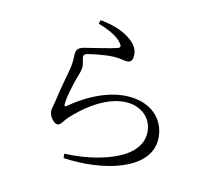

<svg xmlns="http://www.w3.org/2000/svg" viewBox="-114 -916 1227 1100"><g transform="rotate(15 500.0 -366.0)"><path d="M346 -754C408 -736 463 -712 489 -680C505 -663 503 -653 488 -648C448 -633 351 -612 299 -598C267 -590 258 -573 258 -552C258 -530 262 -504 255 -462C247 -413 229 -326 222 -266C219 -241 212 -218 212 -202C212 -189 220 -169 232 -156C244 -142 254 -135 266 -135C285 -135 297 -166 312 -183C390 -272 509 -360 621 -360C707 -360 777 -304 777 -215C777 -142 723 -61 538 -11C492 2 419 14 348 17L351 42C580 56 847 -17 847 -197C847 -297 775 -395 625 -395C521 -395 402 -344 291 -251C283 -244 277 -246 277 -257C277 -306 291 -358 301 -404C310 -439 321 -465 320 -490C320 -510 308 -537 308 -548C308 -558 313 -565 329 -569C354 -575 423 -591 480 -593C524 -594 531 -587 557 -587C578 -587 589 -600 589 -625C589 -660 575 -689 532 -719C497 -743 445 -767 352 -776Z"/></g></svg>

Font: Harano Aji Mincho KR
Style: Regular
Weight: 400
Foundry: Masamichi Hosoda
Version: HaranoAjiMinchoKR-Regular version 20230610;ttx 4.39.4